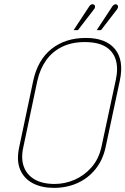

<svg xmlns="http://www.w3.org/2000/svg" viewBox="-20 -900 608 931"><path d="M435 -854Q439 -858 440 -862.5Q441 -867 440.5 -871Q440 -875 436 -877Q432 -880 427.5 -879.5Q423 -879 419 -876Q415 -873 412 -868L337 -754H358ZM547 -854Q550 -858 551.5 -862.5Q553 -867 552 -871Q551 -875 547 -877Q544 -880 540 -879.5Q536 -879 531.5 -876Q527 -873 524 -868L449 -754H470ZM141 -508 73 -186Q59 -121 78 -77Q97 -33 140 -11Q183 11 241 11Q304 11 356 -12.5Q408 -36 443.5 -80.5Q479 -125 492 -186L561 -509Q582 -607 538 -661.5Q494 -716 396 -716Q297 -716 230 -663Q163 -610 141 -508ZM93 -186 161 -508Q174 -566 204 -608Q234 -650 281 -673Q328 -696 391 -696Q455 -696 492 -673.5Q529 -651 541.5 -609.5Q554 -568 541 -510L472 -188Q459 -129 424 -89Q389 -49 342 -28.5Q295 -8 245 -8Q186 -8 148 -30Q110 -52 95.5 -92Q81 -132 93 -186Z"/></svg>

Font: Advent Pro Thin
Style: Italic
Weight: 250
Italic angle: -12°
Version: Version 3.000